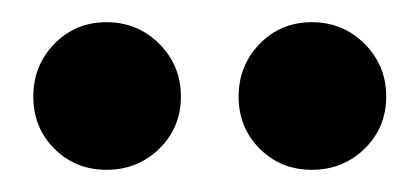

<svg xmlns="http://www.w3.org/2000/svg" viewBox="-20 -773 378 173"><path d="M76 -620Q48 -620 29 -639Q10 -658 10 -686Q10 -714 29 -733.5Q48 -753 76 -753Q104 -753 123.5 -733.5Q143 -714 143 -686Q143 -658 123.5 -639Q104 -620 76 -620ZM261 -620Q233 -620 214 -639Q195 -658 195 -686Q195 -714 214 -733.5Q233 -753 261 -753Q289 -753 308.5 -733.5Q328 -714 328 -686Q328 -658 308.5 -639Q289 -620 261 -620Z"/></svg>

Font: MSTAGE SemiBold
Style: Regular
Weight: 600
Designer: Ninad Kale (Devanagari), Jonny Pinhorn (Latin)
Foundry: Indian Type Foundry
Version: 4.004